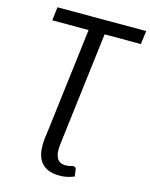

<svg xmlns="http://www.w3.org/2000/svg" viewBox="-133 -800 848 1082"><g transform="rotate(15 291.0 -259.0)"><path d="M582.5 -716 572.5 -637.5H361L286 -24L284 -7.5L280 26.5Q273.5 76 287.2 104.2Q301 132.5 339.5 132.5Q355.5 132.5 366.5 129Q377.5 125.5 383.5 125.5Q389 125.5 394.2 128.8Q399.5 132 401 142.5L405.5 180Q384 189 364.2 193.2Q344.5 197.5 321.5 197.5Q279.5 197.5 251.2 184.5Q223 171.5 207.2 147.8Q191.5 124 187 90.8Q182.5 57.5 187 17L192.5 -24L267.5 -637.5H55.5L65 -716Z"/></g></svg>

Font: Lato
Style: Italic
Weight: 400
Italic angle: -7°
Designer: Lukasz Dziedzic
Foundry: tyPoland Lukasz Dziedzic
Version: Version 2.007; 2014-02-27